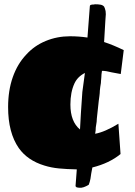

<svg xmlns="http://www.w3.org/2000/svg" viewBox="-20 -770 633 900"><path d="M339 108Q334 103 334 103L340 24Q292 23 256 19.5Q220 16 188 6Q109 -18 68 -76Q18 -148 18 -268Q18 -346 40 -408.5Q62 -471 103 -514Q141 -556 194.5 -578Q248 -600 308 -600Q350 -600 390 -594L401 -739Q401 -746 406.5 -747.5Q412 -749 423 -749V-750Q441 -750 451.5 -748Q462 -746 468 -739Q472 -732 475 -718L476 -703Q476 -697 474 -675L468 -573Q511 -559 560 -535L546 -423L503 -431Q477 -438 458 -438Q455 -420 455 -408L454 -396Q454 -395 453.5 -391.5Q453 -388 453 -381Q451 -372 450 -362.5Q449 -353 448 -345Q448 -335 446 -320Q444 -305 443 -298L434 -215L433 -199Q431 -190 429 -173Q429 -158 426 -143Q471 -151 535 -190L545 -48Q493 -5 413 15Q407 44 404 68Q401 84 396 96Q370 112 353 110Q347 110 339 108ZM366 -339 378 -428Q344 -411 329 -379Q310 -338 310 -280Q310 -200 355 -163Q358 -228 366 -339Z"/></svg>

Font: Sigmar One
Style: Regular
Weight: 400
Designer: Vernon Adams
Foundry: Vernon Adams
Version: Version 2.000